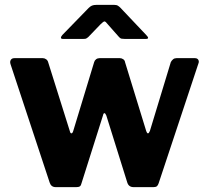

<svg xmlns="http://www.w3.org/2000/svg" viewBox="-20 -769 858 789"><path d="M781 -530Q791 -530 795 -523Q799 -516 795 -507L632 -16Q629 -7 624.5 -3.5Q620 0 611 0H529Q509 0 503 -19L417 -294Q413 -304 409 -304Q405 -304 403 -294L315 -16Q313 -7 308.5 -3.5Q304 0 294 0H209Q190 0 184 -19L23 -506Q20 -516 24.5 -523Q29 -530 39 -530H156Q163 -530 169.5 -525.5Q176 -521 178 -513L267 -230Q269 -221 273.5 -221Q278 -221 281 -231L367 -514Q369 -521 375 -525.5Q381 -530 389 -530H473Q480 -530 486.5 -525.5Q493 -521 494 -513L581 -230Q584 -221 588 -221Q592 -221 596 -231L682 -514Q686 -521 691.5 -525.5Q697 -530 705 -530H781ZM469 -617 423 -669Q414 -681 409.5 -681Q405 -681 393 -669L343 -617Q336 -611 332.5 -610Q329 -609 320 -609H239Q231 -609 230.5 -613.5Q230 -618 236 -625L344 -736Q351 -743 358 -746Q365 -749 377 -749H449Q459 -749 464.5 -745.5Q470 -742 474 -738L581 -625Q597 -609 579 -609H493Q485 -609 479.5 -610Q474 -611 469 -617Z"/></svg>

Font: Libre Franklin Thin
Style: Bold
Weight: 700
Version: Version 3.000